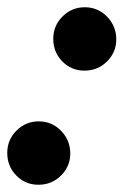

<svg xmlns="http://www.w3.org/2000/svg" viewBox="-24 -495 341 530"><path d="M123 -388Q123 -424 148.5 -449.5Q174 -475 210 -475Q246 -475 271.5 -449Q297 -423 297 -386Q297 -351 271.5 -325.5Q246 -300 209 -300Q173 -300 148 -325.5Q123 -351 123 -388ZM-4 -73Q-4 -109 21.5 -134.5Q47 -160 83 -160Q119 -160 144.5 -134Q170 -108 170 -71Q170 -36 144.5 -10.5Q119 15 82 15Q46 15 21 -10.5Q-4 -36 -4 -73Z"/></svg>

Font: Ibarra Real Nova
Style: Bold Italic
Weight: 700
Italic angle: -22°
Designer: Jose Maria Ribagorda & Octavio Pardo
Foundry: Octavio Pardo
Version: Version 1.014